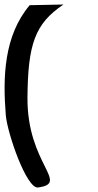

<svg xmlns="http://www.w3.org/2000/svg" viewBox="-25 -803 435 850"><path d="M106.4 -780C-8.2 -644 -12.7 -460 0.6 -294C6.9 -214.4 92.5 34 143.6 27C285.9 7.5 94 -75.6 96.6 -372C98.7 -606 128.9 -698 256 -783Z"/></svg>

Font: Rocketfuel
Style: Regular
Weight: 400
Designer: Mew Too
Foundry: Cannot Into Space Fonts.
Version: Version 0.27